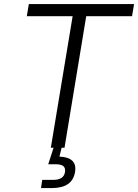

<svg xmlns="http://www.w3.org/2000/svg" viewBox="-20 -748 699 972"><path d="M115.7 -666 126 -727.5H658.7L648.4 -666H416.5L306.6 0H237.3L347.7 -666ZM187.5 204.1 193.8 162.6H248.5Q276.4 162.6 291 152.8Q305.7 143.1 309.1 123Q312 103.5 301.3 93.5Q290.5 83.5 260.3 83.5H224.1L257.3 -18.6H293.9L292 0L280.8 44.9Q325.7 46.4 345.9 65.7Q366.2 85 359.9 122.6Q353.5 163.1 324.2 183.6Q294.9 204.1 242.2 204.1Z"/></svg>

Font: Inter 16pt Light
Style: Italic
Weight: 300
Italic angle: -9.3988°
Version: Version 4.001;git-66647c0bb